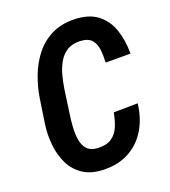

<svg xmlns="http://www.w3.org/2000/svg" viewBox="-134 -819 821 927"><g transform="rotate(-20 276.5 -355.5)"><path d="M379.9 -233.9 503.4 -235.4Q495.1 -162.6 461.9 -106.4Q428.7 -50.3 373 -19.3Q317.4 11.7 241.2 9.8Q177.7 8.3 136.7 -18.6Q95.7 -45.4 74 -89.4Q52.2 -133.3 46.6 -186.5Q41 -239.7 48.3 -293.5L66.9 -417Q75.7 -475.1 96.7 -530.3Q117.7 -585.4 152.3 -629.2Q187 -672.9 237.1 -697.8Q287.1 -722.7 353 -721.2Q427.2 -719.7 471.4 -685.8Q515.6 -651.9 534.4 -595.9Q553.2 -540 552.7 -472.7L425.3 -473.1Q427.2 -507.3 423.8 -538.8Q420.4 -570.3 402.6 -590.8Q384.8 -611.3 343.3 -612.8Q302.7 -614.3 275.9 -596.7Q249 -579.1 232.7 -549.6Q216.3 -520 207.5 -485.4Q198.7 -450.7 193.8 -418L176.3 -293Q172.4 -266.6 170.2 -233.9Q168 -201.2 172.6 -170.7Q177.2 -140.1 195.1 -119.9Q212.9 -99.6 250.5 -98.1Q294.9 -96.2 320.8 -114.3Q346.7 -132.3 359.9 -163.8Q373 -195.3 379.9 -233.9Z"/></g></svg>

Font: Roboto Condensed SemiBold
Style: Italic
Weight: 600
Italic angle: -12°
Designer: Christian Robertson
Foundry: Google
Version: Version 3.008; 2023